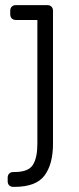

<svg xmlns="http://www.w3.org/2000/svg" viewBox="-20 -540 309 750"><path d="M32 190Q22 190 16 184Q10 178 10 168V154Q10 144 16 138Q22 132 32 132H36Q91 132 108.5 104Q126 76 126 22V-462H42Q32 -462 26 -468Q20 -474 20 -484V-498Q20 -508 26 -514Q32 -520 42 -520H165Q175 -520 181 -514Q187 -508 187 -498V22Q187 101 154 145.5Q121 190 36 190Z"/></svg>

Font: Rubik AZ
Style: Regular
Weight: 300
Designer: Hubert and Fischer
Foundry: Hubert & Fischer
Version: Version 2.000